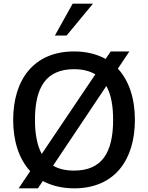

<svg xmlns="http://www.w3.org/2000/svg" viewBox="-20 -1016 808 1049"><path d="M385 -638C432 -638 470 -628 501 -610L208 -175C183 -221 171 -284 171 -361C171 -538 231 -638 385 -638ZM561 -546C587 -500 598 -438 598 -361C598 -184 538 -84 385 -84C338 -84 300 -93 270 -111ZM717 -361C717 -476 686 -574 624 -641L687 -735H585L557 -694C510 -720 452 -735 385 -735C163 -735 52 -579 52 -361C52 -246 83 -148 145 -81L82 13H187L214 -27C261 -2 318 13 385 13C607 13 717 -143 717 -361ZM377 -996 280 -822H344L488 -996Z"/></svg>

Font: Perun Medium
Style: Regular
Weight: 500
Foundry: Copyright (c) Stefan Peev, Context Ltd, 2016
Version: Version 1.089